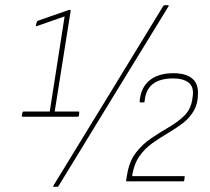

<svg xmlns="http://www.w3.org/2000/svg" viewBox="-20 -696 808 737"><path d="M68 -248Q62 -248 64 -253L66 -263Q67 -268 71 -268H171L228 -633L122 -596Q116 -594 118 -599L121 -611Q122 -613 123 -614.5Q124 -616 127 -617L242 -657Q244 -658 245 -658Q246 -658 247 -658H249Q252 -658 251 -653L190 -268H281Q285 -268 284 -263L283 -252Q282 -248 277 -248ZM187 21Q182 21 186 15L399 -333L606 -672Q608 -676 612 -676H624Q626 -676 627.5 -675Q629 -674 627 -672L418 -331L206 16Q203 21 201 21ZM467 0Q464 0 464 -4L467 -20Q475 -75 501 -109Q527 -143 561.5 -166Q596 -189 629.5 -208.5Q663 -228 687.5 -252Q712 -276 718 -314L719 -321Q726 -361 705 -378Q684 -395 645 -395Q594 -395 566.5 -373.5Q539 -352 535 -307Q535 -303 531 -303H519Q516 -303 516 -307Q520 -359 553.5 -387Q587 -415 646 -415Q691 -415 715.5 -396.5Q740 -378 740 -340Q740 -298 723.5 -270Q707 -242 681 -222.5Q655 -203 624.5 -185Q594 -167 565 -146.5Q536 -126 515 -96Q494 -66 487 -20H686Q690 -20 689 -16L687 -3Q687 0 683 0Z"/></svg>

Font: Sofia Sans Semi Condensed Thin
Style: Italic
Weight: 250
Italic angle: -9°
Version: Version 4.100